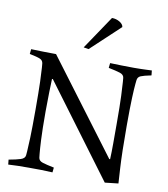

<svg xmlns="http://www.w3.org/2000/svg" viewBox="-101 -1035 986 1128"><g transform="rotate(10 392.5 -471.0)"><path d="M603 -132H608Q610 -174 610 -228Q610 -282 610 -342Q610 -450 607.5 -509.5Q605 -569 603 -592.5Q601 -616 601 -616Q599 -635 575.5 -642.5Q552 -650 507 -659L510 -688Q542 -687 578.5 -686Q615 -685 652 -685Q677 -685 693 -685.5Q709 -686 723.5 -686.5Q738 -687 759 -688L762 -659Q717 -650 699.5 -642.5Q682 -635 680 -616Q680 -616 677.5 -592.5Q675 -569 672.5 -509.5Q670 -450 670 -342Q670 -181 675.5 -90.5Q681 0 681 0L601 9L195 -537H190Q189 -504 187.5 -455Q186 -406 186 -342Q186 -234 189 -175Q192 -116 194.5 -92.5Q197 -69 197 -69Q199 -50 222.5 -42.5Q246 -35 291 -26L288 3Q257 1 220.5 0.5Q184 0 146 0Q109 0 82.5 0.5Q56 1 24 3L21 -26Q66 -34 91 -42Q116 -50 118 -69Q118 -69 120 -92.5Q122 -116 124 -175Q126 -234 126 -342Q126 -450 124 -509.5Q122 -569 120 -592.5Q118 -616 118 -616Q116 -635 98.5 -642.5Q81 -650 36 -659L39 -688Q71 -687 111 -686Q151 -685 188 -685ZM544 -909 371 -747 341 -752 475 -951Q500 -951 521 -938.5Q542 -926 544 -909Z"/></g></svg>

Font: Average
Style: Regular
Weight: 400
Designer: Eduardo Tunni
Foundry: Eduardo Rodriguez Tunni
Version: Version 1.003; ttfautohint (v1.8.4.7-5d5b)